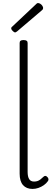

<svg xmlns="http://www.w3.org/2000/svg" viewBox="-20 -1214 342 1251"><path d="M192 17Q152 17 130 -8Q108 -33 108 -82V-934Q108 -944 114 -948.5Q120 -953 133 -953Q147 -953 153.5 -948.5Q160 -944 160 -934V-94Q160 -63 170 -47Q180 -31 202 -31Q213 -31 223 -34Q233 -37 243 -44.5Q253 -52 263 -62Q269 -68 275.5 -68Q282 -68 289 -60Q294 -55 295.5 -48.5Q297 -42 293 -35Q282 -19 265.5 -7.5Q249 4 230 10.5Q211 17 192 17ZM78 -1003Q72 -1003 62.5 -1012.5Q53 -1022 53 -1028Q53 -1031 54 -1034Q55 -1037 59 -1040L213 -1185Q217 -1189 220 -1191.5Q223 -1194 228 -1194Q235 -1194 243 -1189Q251 -1184 256 -1176Q261 -1168 261 -1162Q261 -1157 259.5 -1154Q258 -1151 253 -1147L92 -1010Q87 -1007 84.5 -1005Q82 -1003 78 -1003Z"/></svg>

Font: Playwrite US Modern ExtraLight
Style: Regular
Weight: 250
Designer: Veronika Burian, José Scaglione
Foundry: TypeTogether
Version: Version 1.003